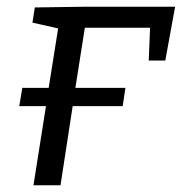

<svg xmlns="http://www.w3.org/2000/svg" viewBox="-20 -548 538 568"><path d="M83 -526 224 -528H498L469 -369H420L424 -466H231L203 -288H351L343 -234H195L159 0H79L116 -234H37L46 -288H124L152 -464L76 -481Z"/></svg>

Font: Bitter Pro
Style: Italic
Weight: 400
Italic angle: -9°
Designer: Sol Matas, and Bitter project Authors
Foundry: Sol Matas
Version: Version 1.010